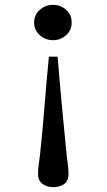

<svg xmlns="http://www.w3.org/2000/svg" viewBox="-20 -568 440 793"><path d="M263 150Q263 179 245 192Q227 205 200 205Q174 205 155.5 191.5Q137 178 137 150Q137 131 140 111.5Q143 92 145 73Q156 -28 164 -130.5Q172 -233 182 -334H218Q226 -233 235.5 -132Q245 -31 255 70Q257 90 260 110Q263 130 263 150ZM276 -475Q276 -443 253 -422.5Q230 -402 199 -402Q168 -402 144.5 -422.5Q121 -443 121 -475Q121 -507 144.5 -527.5Q168 -548 199 -548Q230 -548 253 -527.5Q276 -507 276 -475Z"/></svg>

Font: Kaisei Tokumin Medium
Style: Regular
Weight: 500
Designer: Font-Kai, 金井和夫
Foundry: KAZUO KANAI
Version: Version 5.003